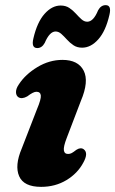

<svg xmlns="http://www.w3.org/2000/svg" viewBox="-20 -714 448 747"><path d="M245 -115Q252.5 -115 259 -118.5Q265.5 -122 277 -131Q294 -142 306 -133Q325 -118.5 304 -81Q282 -39.5 238.5 -13.2Q195 13 140 13Q72.5 13 54.5 -28.5Q36.5 -70 64.5 -136L124 -289.5Q140.5 -328.5 138.8 -342.8Q137 -357 121.5 -357Q109.5 -357 86 -339Q65.5 -327.5 52 -335.5Q42.5 -341.5 42.2 -355.5Q42 -369.5 53.5 -386Q79 -425 125.5 -453Q172 -481 223 -481Q284 -481 305.5 -439.2Q327 -397.5 294.5 -321L239.5 -177Q226.5 -143.5 228.5 -129.2Q230.5 -115 245 -115ZM299.6 -528.5Q279.8 -528.5 265.8 -538Q251.7 -547.5 240.5 -560Q229.2 -572.5 218.7 -582Q208.1 -591.5 196.2 -591.5Q172.9 -591.5 154 -547Q143 -527 125 -527Q100.8 -527 110 -565Q124.5 -627.5 153.3 -660Q182.2 -692.5 216 -692.5Q235.8 -692.5 249.9 -683Q264 -673.5 275.2 -661Q286.4 -648.5 297 -639Q307.6 -629.5 319.4 -629.5Q343.6 -629.5 361.7 -674Q372.7 -694 391.2 -694Q414.9 -694 405.7 -656Q391.2 -593 362.3 -560.8Q333.5 -528.5 299.6 -528.5Z"/></svg>

Font: Fraunces 9pt Soft
Style: Bold Italic
Weight: 700
Italic angle: -16°
Version: Version 1.000;[b76b70a41]